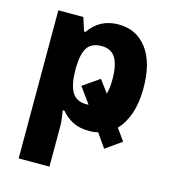

<svg xmlns="http://www.w3.org/2000/svg" viewBox="-117 -653 879 988"><g transform="rotate(15 322.5 -159.5)"><path d="M238 -58H229Q232 -43 235 -18Q238 7 238 25V240H74V-549H207L230 -478H238Q293 -559 394 -559Q489 -559 545 -485Q601 -411 601 -275Q601 -198 581.5 -140Q562 -82 526 -45L571 18L486 78L434 4Q413 10 389 10Q335 10 299.5 -8.5Q264 -27 238 -58ZM238 -292V-276Q238 -200 260.5 -159.5Q283 -119 339 -119Q346 -119 350 -120L289 -204L377 -265L426 -199Q435 -232 435 -277Q435 -355 411.5 -392Q388 -429 338 -429Q285 -429 262.5 -396Q240 -363 238 -292Z"/></g></svg>

Font: Noto Sans UI ExtraBold
Style: Regular
Weight: 800
Designer: Monotype Design Team
Foundry: Monotype Imaging Inc.
Version: Version 1.001